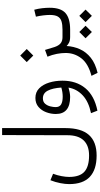

<svg xmlns="http://www.w3.org/2000/svg" viewBox="422 -1114 956 1841"><g transform="rotate(-90 900.5 -194.0)"><path d="M154.3 -163.6Q139.2 -123 131.6 -82Q124 -41 124 -10.3Q124 91.8 173.8 136.7Q223.6 181.6 329.6 181.6Q424.8 181.6 474.4 129.6Q523.9 77.6 523.9 -25.9L525.4 -652.3H592.8L592.3 -44.9Q592.3 106.4 526.6 180.2Q460.9 253.9 329.1 253.9Q194.3 253.9 124.8 188.7Q55.2 123.5 55.2 -9.8Q55.2 -46.4 64.5 -94.2Q73.7 -142.1 92.3 -189Z M980.5 -15.6Q962.4 -9.8 936.8 -4.9Q911.1 0 891.1 0Q727.5 0 727.5 -137.2Q727.5 -184.6 744.4 -229.5Q761.2 -274.4 795.4 -303.7Q829.6 -333 881.3 -333Q937.5 -333 974.1 -296.4Q1010.7 -259.8 1028.8 -200.7Q1046.9 -141.6 1046.9 -73.7Q1046.9 58.6 975.1 145.5Q903.3 232.4 759.3 261.7L735.4 200.2Q845.2 177.7 906.2 120.6Q967.3 63.5 980.5 -15.6ZM981 -84.5Q975.6 -167 951.4 -214.1Q927.2 -261.2 877.4 -261.2Q843.8 -261.2 825.4 -239.5Q807.1 -217.8 800.3 -189Q793.5 -160.2 793.5 -139.6Q793.5 -101.6 819.6 -86.4Q845.7 -71.3 893.6 -71.3Q937 -71.3 981 -84.5Z M1225.1 -416 1287.6 -478.5 1350.6 -416 1287.6 -353.5ZM1379.4 -33.7Q1375.5 34.2 1348.6 94Q1321.8 153.8 1266.6 198Q1211.4 242.2 1122.1 263.2L1093.3 204.6Q1210.4 173.8 1261.5 107.4Q1312.5 41 1312.5 -42.5Q1312.5 -83.5 1304 -127.7Q1295.4 -171.9 1276.9 -217.3L1341.8 -240.7L1369.6 -149.4Q1382.8 -109.9 1405 -91.6Q1427.2 -73.2 1463.9 -73.2H1482.9V0H1468.8Q1432.1 0 1412.1 -10.3Q1392.1 -20.5 1379.4 -33.7Z M1727.1 -344.2Q1737.3 -307.6 1741.7 -268.6Q1746.1 -229.5 1746.1 -195.8Q1746.1 -90.3 1695.8 -45.2Q1645.5 0 1536.1 0H1463.4V-73.2H1536.1Q1585 -73.2 1616.2 -83Q1647.5 -92.8 1662.4 -118.9Q1677.2 -145 1677.2 -194.3Q1677.2 -222.2 1672.9 -258.3Q1668.5 -294.4 1660.6 -328.1ZM1608.4 147.9 1668.5 87.9 1728.5 147.9 1668.5 208.5ZM1453.6 147.9 1513.7 87.9 1573.7 147.9 1513.7 208.5Z"/></g></svg>

Font: Vazir Light WOL-UI
Style: Light-WOL-UI
Weight: 300
Designer: Saber Rastikerdar
Foundry: Saber Rastikerdar
Version: Version 30.1.0